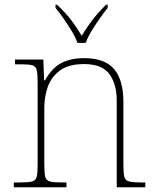

<svg xmlns="http://www.w3.org/2000/svg" viewBox="-20 -786 657 806"><path d="M38 0V-20H61Q98 -20 114 -24Q130 -28 134 -43.5Q138 -59 138 -94V-442Q138 -477 134 -492.5Q130 -508 115.5 -512Q101 -516 71 -516H43V-536H162L165 -449H169Q199 -502 238.5 -522Q278 -542 333 -542Q419 -542 458.5 -496.5Q498 -451 498 -357V-94Q498 -59 502 -43.5Q506 -28 522.5 -24Q539 -20 575 -20H590V0H470V-365Q470 -432 439.5 -474.5Q409 -517 333 -517Q268 -517 231.5 -490Q195 -463 180.5 -421Q166 -379 166 -334V-94Q166 -59 170 -43.5Q174 -28 190.5 -24Q207 -20 243 -20H259V0ZM305 -606Q297 -629 281 -655.5Q265 -682 247 -708Q229 -734 213 -753V-766H220Q258 -729 279.5 -701Q301 -673 323 -636Q346 -673 367 -701Q388 -729 425 -766H432V-753Q417 -734 398.5 -708Q380 -682 364 -655.5Q348 -629 340 -606Z"/></svg>

Font: Noto Serif Tamil Thin
Style: Regular
Weight: 100
Designer: Indian Type Foundry, Tom Grace, and the Monotype Design Team
Foundry: Monotype Imaging Inc.
Version: Version 2.004; ttfautohint (v1.8.4.7-5d5b)